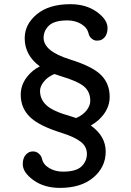

<svg xmlns="http://www.w3.org/2000/svg" viewBox="-20 -789 624 918"><path d="M171.4 -354.5Q171.4 -313.5 202.6 -285.2Q233.9 -256.8 313.5 -234.4L329.1 -229.5Q336.9 -227.1 343.8 -224.6Q374.5 -237.3 393.1 -260.3Q411.6 -283.2 411.6 -306.6Q411.6 -350.6 381.6 -375.7Q351.6 -400.9 269.5 -425.3Q249.5 -431.6 240.2 -435.1Q209 -422.4 190.2 -399.4Q171.4 -376.5 171.4 -354.5ZM414.1 -189Q485.4 -138.2 485.4 -64.2Q485.4 9.8 426.5 59.6Q367.7 109.4 266.6 109.4Q191.4 109.4 140.1 72.5Q88.9 35.6 88.9 -3.9Q88.9 -43.5 116.2 -59.6Q125 -64.9 139.2 -64.9Q153.3 -64.9 165.3 -54.7Q177.2 -44.4 180.7 -30.3Q186.5 -2.4 215.3 14.6Q244.1 31.7 280.8 31.7Q343.8 31.7 369.6 6.8Q395.5 -18.1 395.5 -53Q395.5 -87.9 366.5 -110.8Q337.4 -133.8 275.9 -153.3Q165.5 -187.5 122.3 -230.5Q79.1 -273.4 79.1 -336.2Q79.1 -398.9 133.3 -446.8Q149.9 -461.4 170.4 -471.7Q98.1 -524.9 98.1 -606Q98.1 -672.9 156.2 -720.9Q214.4 -769 316.4 -769Q391.6 -769 442.9 -732.2Q494.1 -695.3 494.1 -655.5Q494.1 -615.7 466.8 -599.6Q457.5 -594.7 443.4 -594.7Q429.2 -594.7 417.7 -605Q406.2 -615.2 403.3 -629.4Q397 -657.2 368.2 -674.3Q339.4 -691.4 302.7 -691.4Q239.7 -691.4 214.1 -666.7Q188.5 -642.1 188.5 -608.4Q188.5 -543.9 314.5 -504.9Q423.8 -470.7 464.1 -429.4Q504.4 -388.2 504.4 -325.9Q504.4 -263.7 450.7 -214.8Q434.1 -199.7 414.1 -189Z"/></svg>

Font: Oldenburg
Style: Regular
Weight: 400
Designer: Nicole Fally
Foundry: Nicole Fally
Version: Version 1.001